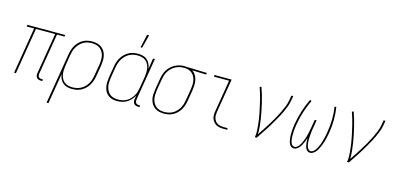

<svg xmlns="http://www.w3.org/2000/svg" viewBox="-80 -1270 4161 2011"><g transform="rotate(15 2000.0 -264.5)"><path d="M364 8Q350 8 338 4Q326 0 317.5 -9.5Q309 -19 307 -32Q305 -45 307 -58L381 -502H173L90 0H70L153 -502H72L75 -520H485L482 -502H401L327 -58Q326 -49 327 -39.5Q328 -30 333.5 -23Q339 -16 348 -13Q357 -10 367 -10H379V8Z M480 215 571 -333Q575 -358 582.5 -382.5Q590 -407 603.5 -430Q617 -453 636 -472.5Q655 -492 678.5 -505Q702 -518 727.5 -523Q753 -528 778 -528Q805 -528 831.5 -521.5Q858 -515 878.5 -500Q899 -485 912.5 -463Q926 -441 931.5 -415Q937 -389 936 -361.5Q935 -334 931 -307L911 -187Q907 -162 898.5 -137Q890 -112 876.5 -89Q863 -66 843 -47Q823 -28 799.5 -15Q776 -2 750 3Q724 8 699 8Q671 8 645 1Q619 -6 599.5 -23Q580 -40 569 -64Q558 -88 555 -115L500 215ZM698 -10Q721 -10 745 -15Q769 -20 790.5 -31.5Q812 -43 830 -61Q848 -79 860.5 -100Q873 -121 880 -144Q887 -167 891 -190L911 -310Q915 -334 916 -359Q917 -384 912.5 -407Q908 -430 896.5 -450Q885 -470 867 -484Q849 -498 825.5 -504Q802 -510 777 -510Q755 -510 731.5 -505Q708 -500 687.5 -488Q667 -476 649.5 -458Q632 -440 620 -419Q608 -398 601 -375.5Q594 -353 590 -330L571 -211Q567 -187 566 -162.5Q565 -138 569 -115Q573 -92 583 -71.5Q593 -51 610.5 -36.5Q628 -22 651 -16Q674 -10 698 -10Z M1281 -600 1313 -744H1335L1298 -600ZM1188 8Q1161 8 1135.5 1.5Q1110 -5 1090.5 -20.5Q1071 -36 1058.5 -58.5Q1046 -81 1041.5 -106.5Q1037 -132 1038 -159Q1039 -186 1043 -213L1063 -333Q1067 -358 1075 -383Q1083 -408 1097 -431Q1111 -454 1130.5 -473Q1150 -492 1173.5 -505Q1197 -518 1223 -523Q1249 -528 1274 -528Q1302 -528 1328.5 -521Q1355 -514 1374 -497Q1393 -480 1404 -456Q1415 -432 1419 -405L1438 -520H1458L1381 -58Q1380 -49 1381.5 -39.5Q1383 -30 1388.5 -23Q1394 -16 1403 -13Q1412 -10 1421 -10H1433V8H1418Q1405 8 1392.5 4Q1380 0 1372 -9.5Q1364 -19 1361.5 -32Q1359 -45 1361 -58L1368 -100Q1355 -76 1336 -54.5Q1317 -33 1292.5 -18.5Q1268 -4 1241 2Q1214 8 1188 8ZM1194 -10Q1217 -10 1240.5 -15Q1264 -20 1285 -31.5Q1306 -43 1323.5 -61Q1341 -79 1353.5 -100Q1366 -121 1372.5 -143.5Q1379 -166 1383 -189L1403 -309Q1407 -333 1408 -357.5Q1409 -382 1405 -405Q1401 -428 1390.5 -448.5Q1380 -469 1362.5 -483.5Q1345 -498 1322 -504Q1299 -510 1275 -510Q1252 -510 1228 -505Q1204 -500 1183 -488.5Q1162 -477 1144 -459Q1126 -441 1113.5 -420Q1101 -399 1093.5 -376Q1086 -353 1082 -330L1062 -210Q1059 -186 1057.5 -161.5Q1056 -137 1061 -114Q1066 -91 1077 -70.5Q1088 -50 1105.5 -36Q1123 -22 1146.5 -16Q1170 -10 1194 -10Z M1695 8Q1668 8 1642 1.5Q1616 -5 1595.5 -20Q1575 -35 1561.5 -57Q1548 -79 1542 -105Q1536 -131 1537.5 -158.5Q1539 -186 1543 -213L1563 -333Q1567 -358 1574.5 -382Q1582 -406 1595.5 -428.5Q1609 -451 1628.5 -470Q1648 -489 1670.5 -501.5Q1693 -514 1718 -521Q1743 -528 1767 -528H1781Q1785 -528 1789 -528Q1793 -528 1797 -527L2021 -520L2018 -502L1866 -507Q1888 -493 1902.5 -470Q1917 -447 1923 -420Q1929 -393 1928 -364.5Q1927 -336 1923 -307L1903 -187Q1899 -162 1891 -137.5Q1883 -113 1870 -90Q1857 -67 1837.5 -47.5Q1818 -28 1794.5 -15Q1771 -2 1745.5 3Q1720 8 1695 8ZM1696 -10Q1718 -10 1741.5 -15Q1765 -20 1786 -32Q1807 -44 1824.5 -62Q1842 -80 1854 -101Q1866 -122 1872.5 -144.5Q1879 -167 1883 -190L1903 -310Q1907 -333 1908 -356Q1909 -379 1906 -400.5Q1903 -422 1894 -442Q1885 -462 1870 -477Q1855 -492 1835 -500Q1815 -508 1792 -510H1766Q1744 -510 1721.5 -503.5Q1699 -497 1678 -485Q1657 -473 1640 -455.5Q1623 -438 1611 -417.5Q1599 -397 1592.5 -375Q1586 -353 1582 -330L1562 -210Q1559 -186 1557.5 -161Q1556 -136 1561 -113Q1566 -90 1577.5 -70Q1589 -50 1606.5 -36Q1624 -22 1647.5 -16Q1671 -10 1696 -10Z M2340 0Q2319 0 2299 -3.5Q2279 -7 2261.5 -16.5Q2244 -26 2231.5 -41Q2219 -56 2212.5 -74.5Q2206 -93 2206 -114Q2206 -135 2210 -156L2267 -502H2103V-520H2290L2229 -153Q2226 -135 2226 -117Q2226 -99 2231.5 -83Q2237 -67 2247 -53.5Q2257 -40 2272 -32Q2287 -24 2304.5 -21Q2322 -18 2340 -18H2381V0Z M2681 0Q2687 -35 2685.5 -69Q2684 -103 2680.5 -136Q2677 -169 2672 -202Q2667 -235 2660 -267.5Q2653 -300 2646 -332.5Q2639 -365 2631 -397Q2623 -429 2613.5 -460Q2604 -491 2593 -522L2611 -528Q2625 -490 2636.5 -450.5Q2648 -411 2657.5 -370.5Q2667 -330 2675.5 -289.5Q2684 -249 2690.5 -207.5Q2697 -166 2701 -124Q2705 -82 2704 -39Q2728 -73 2750 -107.5Q2772 -142 2794 -176.5Q2816 -211 2836 -246.5Q2856 -282 2874 -318.5Q2892 -355 2907.5 -392.5Q2923 -430 2929 -468L2938 -520H2958L2949 -468Q2944 -437 2932.5 -406Q2921 -375 2907.5 -345Q2894 -315 2878 -285.5Q2862 -256 2845 -227Q2828 -198 2811 -169Q2794 -140 2775.5 -112Q2757 -84 2738 -56Q2719 -28 2701 0Z M3280 8Q3265 8 3253.5 -0.5Q3242 -9 3235 -21Q3228 -33 3224.5 -47Q3221 -61 3219.5 -75.5Q3218 -90 3217 -105Q3216 -120 3216 -135Q3212 -120 3206 -105Q3200 -90 3193.5 -75.5Q3187 -61 3178.5 -47Q3170 -33 3159 -21Q3148 -9 3133.5 -0.5Q3119 8 3104 8Q3089 8 3077.5 0Q3066 -8 3059 -19.5Q3052 -31 3048 -44.5Q3044 -58 3042 -72.5Q3040 -87 3039 -101.5Q3038 -116 3038 -130.5Q3038 -145 3039 -159.5Q3040 -174 3041 -189Q3042 -204 3044 -218.5Q3046 -233 3049 -248Q3061 -319 3083.5 -389.5Q3106 -460 3139 -528L3156 -520Q3124 -454 3102 -384.5Q3080 -315 3068 -245Q3066 -232 3064 -218.5Q3062 -205 3060.5 -192Q3059 -179 3058.5 -166Q3058 -153 3057.5 -139.5Q3057 -126 3057 -113Q3057 -100 3058.5 -87.5Q3060 -75 3062.5 -62.5Q3065 -50 3070 -38.5Q3075 -27 3084.5 -18.5Q3094 -10 3107 -10Q3121 -10 3134 -19.5Q3147 -29 3155.5 -41Q3164 -53 3171 -66.5Q3178 -80 3183.5 -93.5Q3189 -107 3194 -120.5Q3199 -134 3203 -148Q3207 -162 3210 -176Q3213 -190 3216.5 -204Q3220 -218 3222 -232Q3224 -246 3227 -260L3240 -338H3260L3247 -260Q3244 -246 3242 -232Q3240 -218 3238.5 -204Q3237 -190 3236 -176Q3235 -162 3234 -148Q3233 -134 3233 -120.5Q3233 -107 3234.5 -93.5Q3236 -80 3238 -66.5Q3240 -53 3245.5 -41Q3251 -29 3260 -19.5Q3269 -10 3283 -10Q3297 -10 3309 -19Q3321 -28 3330 -39.5Q3339 -51 3345.5 -64Q3352 -77 3358 -90Q3364 -103 3368.5 -116Q3373 -129 3377 -142.5Q3381 -156 3384.5 -169.5Q3388 -183 3391 -196.5Q3394 -210 3396.5 -223.5Q3399 -237 3401 -250Q3413 -320 3414 -389.5Q3415 -459 3405 -525L3423 -528Q3434 -460 3433.5 -389.5Q3433 -319 3421 -248Q3418 -233 3415 -218.5Q3412 -204 3409 -189Q3406 -174 3402 -159.5Q3398 -145 3393 -130.5Q3388 -116 3382 -101.5Q3376 -87 3369 -72.5Q3362 -58 3354 -44.5Q3346 -31 3335 -19.5Q3324 -8 3309.5 0Q3295 8 3280 8Z M3681 0Q3687 -35 3685.5 -69Q3684 -103 3680.5 -136Q3677 -169 3672 -202Q3667 -235 3660 -267.5Q3653 -300 3646 -332.5Q3639 -365 3631 -397Q3623 -429 3613.5 -460Q3604 -491 3593 -522L3611 -528Q3625 -490 3636.5 -450.5Q3648 -411 3657.5 -370.5Q3667 -330 3675.5 -289.5Q3684 -249 3690.5 -207.5Q3697 -166 3701 -124Q3705 -82 3704 -39Q3728 -73 3750 -107.5Q3772 -142 3794 -176.5Q3816 -211 3836 -246.5Q3856 -282 3874 -318.5Q3892 -355 3907.5 -392.5Q3923 -430 3929 -468L3938 -520H3958L3949 -468Q3944 -437 3932.5 -406Q3921 -375 3907.5 -345Q3894 -315 3878 -285.5Q3862 -256 3845 -227Q3828 -198 3811 -169Q3794 -140 3775.5 -112Q3757 -84 3738 -56Q3719 -28 3701 0Z"/></g></svg>

Font: Iosevka SS18 Thin
Style: Italic
Weight: 100
Italic angle: -9°
Monospace: yes
Designer: Belleve Invis
Foundry: Belleve Invis
Version: Version 25.1.1; ttfautohint (v1.8.4)